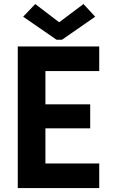

<svg xmlns="http://www.w3.org/2000/svg" viewBox="-20 -956 572 976"><path d="M70.3 -719.7H484.4V-594.7H210.9V-425.8H438.5V-303.7H210.9V-125H484.4V0H70.3ZM279.3 -843.8H282.2L404.3 -935.5L463.9 -871.1L294.9 -753.9H267.6L97.7 -871.1L159.2 -935.5Z"/></svg>

Font: Reddit Sans Strawberry
Style: Bold
Weight: 700
Designer: Stephen Hutchings
Foundry: Reddit
Version: Version 1.013